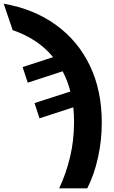

<svg xmlns="http://www.w3.org/2000/svg" viewBox="-95 -785 619 1045"><path d="M227 240Q264 162 286 71Q308 -20 308 -121Q308 -141 307 -161.5Q306 -182 304 -201L120 -141L93 -224L288 -287Q273 -346 246 -397L56 -335L28 -420L194 -474Q154 -523 99 -560Q44 -597 -26 -621L-75 -765Q90 -736 210 -649Q330 -562 394.5 -427Q459 -292 459 -118Q459 -20 438 74Q417 168 380 240Z"/></svg>

Font: BC Sans
Style: Bold
Weight: 700
Designer: Monotype Design Team
Province of B.C.
Foundry: Monotype Imaging Inc.
Version: Version 2.000;GOOG;noto-source:20170915:90ef993387c0